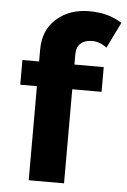

<svg xmlns="http://www.w3.org/2000/svg" viewBox="-53 -789 549 828"><g transform="rotate(5 221.0 -374.5)"><path d="M30.8 -407.2V-514.2H103V-564.9Q103 -651.4 159.7 -700.2Q215.8 -749 299.8 -749Q383.8 -749 441.9 -710.9L387.2 -599.1Q356.4 -622.1 324.2 -622.1Q292 -622.1 273.9 -606Q255.9 -589.8 255.9 -559.1V-514.2H382.8V-407.2H255.9V0H103V-407.2Z"/></g></svg>

Font: TruenoSBd
Style: Demi
Weight: 600
Designer: Julieta Ulanovsky
Foundry: Julieta Ulanovsky
Version: Version 3.001b